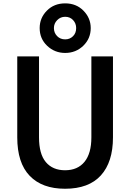

<svg xmlns="http://www.w3.org/2000/svg" viewBox="-20 -1109 776 1146"><path d="M216.8 -941.4Q216.8 -1002 259.8 -1045.4Q302.7 -1088.9 369.1 -1088.9Q435.5 -1088.9 478.5 -1044.9Q521.5 -1001 521.5 -941.4Q521.5 -878.9 477.1 -835.9Q432.6 -793 369.1 -793Q306.6 -793 261.7 -835.4Q216.8 -877.9 216.8 -941.4ZM301.8 -941.4Q301.8 -913.1 320.8 -893.6Q339.8 -874 369.1 -874Q396.5 -874 415.5 -892.6Q434.6 -911.1 434.6 -941.4Q434.6 -969.7 416 -989.3Q397.5 -1008.8 369.1 -1008.8Q340.8 -1008.8 321.3 -988.8Q301.8 -968.8 301.8 -941.4ZM83 -289.1V-772.5H212.9V-289.1Q212.9 -189.5 253.9 -141.1Q294.9 -92.8 368.2 -92.8Q443.4 -92.8 484.4 -143.1Q525.4 -193.4 525.4 -289.1V-772.5H654.3V-289.1Q654.3 -141.6 582 -62Q509.8 17.6 368.2 17.6Q231.4 17.6 157.2 -59.6Q83 -136.7 83 -289.1Z"/></svg>

Font: Gothic A1
Style: Bold
Weight: 700
Version: Version 2.50